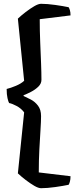

<svg xmlns="http://www.w3.org/2000/svg" viewBox="-20 -820 406 1010"><path d="M196 170Q182 170 160.5 157.5Q139 145 115.5 127Q92 109 74 92L107 -229Q91 -250 67.5 -262.5Q44 -275 28 -278Q24 -284 19.5 -303.5Q15 -323 15 -352Q36 -357 63.5 -368.5Q91 -380 107 -395L74 -722Q92 -739 115.5 -757Q139 -775 160.5 -787.5Q182 -800 196 -800Q228 -800 270.5 -794Q313 -788 341 -782Q344 -778 347.5 -767Q351 -756 351 -739L189 -719Q189 -658 191.5 -598.5Q194 -539 196 -488Q198 -437 198 -400Q198 -380 181.5 -364Q165 -348 142.5 -336.5Q120 -325 104 -319V-315Q120 -308 142 -296.5Q164 -285 180 -264Q196 -243 196 -209Q196 -182 193 -136.5Q190 -91 187 -33.5Q184 24 184 87L351 107Q351 124 347.5 136Q344 148 341 152Q313 158 270.5 164Q228 170 196 170Z"/></svg>

Font: Texturina 72pt ExtraBold
Style: Regular
Weight: 800
Designer: Guillermo Torres Carreño
Foundry: Omnibus-Type
Version: Version 1.002; ttfautohint (v1.8.3)